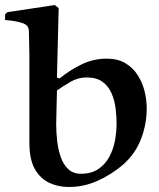

<svg xmlns="http://www.w3.org/2000/svg" viewBox="-40 -725 627 759"><path d="M191.9 -692.9 185.1 -418 195.8 -415Q234.9 -447.3 282 -470.2Q329.1 -493.2 381.8 -493.2Q425.8 -493.2 455.8 -475.1Q485.8 -457 504.4 -428Q522.9 -398.9 531.5 -364.5Q540 -330.1 540 -295.9Q540 -233.9 517.1 -174.6Q494.1 -115.2 443.8 -71.8Q399.9 -34.7 345.9 -10.3Q292 14.2 231 14.2Q190.9 14.2 155.5 -2Q120.1 -18.1 98.1 -56.2Q76.2 -94.2 76.2 -161.1V-506.8Q76.2 -535.6 75.2 -557.9Q74.2 -580.1 74.2 -602.1Q74.2 -625 49.6 -633.5Q24.9 -642.1 -20 -646V-668L-11.2 -676.8L176.8 -705.1ZM185.1 -367.2 182.1 -232.9Q182.1 -202.1 186 -168Q189.9 -133.8 200 -104.5Q210 -75.2 229.5 -56.6Q249 -38.1 279.8 -38.1Q320.8 -38.1 348.4 -56.6Q376 -75.2 392.1 -105Q408.2 -134.8 414.6 -169.9Q420.9 -205.1 420.9 -237.8Q420.9 -264.6 417 -296.4Q413.1 -328.1 401.1 -356Q389.2 -383.8 365.5 -401.4Q341.8 -418.9 301.8 -418.9Q269.5 -418.9 239.7 -402.1Q210 -385.3 185.1 -367.2Z"/></svg>

Font: Aref Ruqaa
Style: Bold
Weight: 700
Designer: Abdullah Aref
Version: Version 1.002